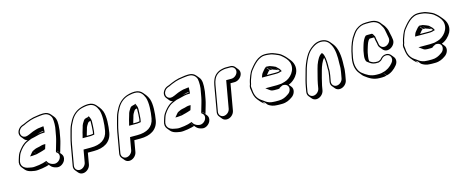

<svg xmlns="http://www.w3.org/2000/svg" viewBox="-44 -1365 5659 2346"><g transform="rotate(-15 2785.5 -192.5)"><path d="M292 -135 272 -159C272 -160 272 -160 273 -160L294 -135ZM239 -316 223 -309C194 -296 167 -273 145 -248C130 -230 116 -215 104 -195C89 -172 81 -141 71 -110C56 -68 63 -36 82 -13L111 22C129 44 158 57 191 63C213 68 240 73 268 70C306 67 342 61 375 53L410 43L381 8C382 8 384 8 385 7C388 12 391 18 395 23L424 58C440 78 463 90 492 96C539 110 588 74 604 36C619 3 611 -25 596 -43L567 -78C563 -83 557 -88 552 -92L553 -97L582 -62C585 -69 587 -76 589 -84L595 -105C606 -146 622 -191 630 -237L643 -310C646 -322 647 -334 648 -347C655 -415 656 -472 626 -508L597 -543C578 -566 550 -582 513 -582H494C473 -582 447 -578 429 -575C356 -568 298 -543 243 -518C214 -509 193 -500 174 -475C146 -438 150 -400 170 -375L199 -339C209 -327 223 -319 239 -316ZM374 -356C394 -363 422 -374 447 -374H451V-367H445C421 -367 397 -362 374 -356ZM455 -429C440 -428 433 -426 419 -424C393 -423 372 -414 356 -410C315 -399 285 -378 245 -367C184 -351 146 -414 186 -467C202 -488 218 -495 247 -504C265 -512 279 -521 293 -525C311 -531 325 -538 339 -542C365 -550 399 -557 428 -560C447 -561 472 -567 491 -567H510C560 -567 593 -533 603 -497C611 -459 610 -388 599 -345L586 -272C578 -228 562 -182 551 -141L545 -120C543 -112 541 -105 538 -98L536 -84C559 -69 579 -44 561 -3C548 28 507 57 469 46L459 44C432 37 410 20 399 -1L393 -12L383 -8L344 4C313 12 278 17 240 20C215 23 190 18 168 13C104 4 61 -38 86 -108C96 -140 104 -169 117 -189C143 -230 183 -275 228 -296L248 -305C275 -318 297 -325 329 -330C367 -339 405 -352 442 -352H463L466 -370C467 -387 469 -401 469 -417V-430ZM260 -167C250 -158 242 -146 236 -139L216 -116H247C257 -117 270 -118 278 -119C298 -119 317 -125 330 -129L347 -133C369 -139 394 -146 417 -155C421 -168 426 -184 430 -197L435 -214H418C393 -214 373 -206 358 -202C334 -197 308 -193 290 -183L271 -174Z M787 250C832 250 877 211 885 166L910 22H987C1114 22 1206 -30 1226 -145C1241 -231 1249 -346 1225 -413C1216 -434 1206 -455 1192 -472L1163 -507C1142 -532 1113 -550 1066 -550C1044 -550 1023 -547 1004 -543L981 -537C914 -519 861 -474 827 -415C809 -382 791 -350 779 -307C764 -249 746 -192 734 -126L689 131C685 154 690 175 703 190L733 226C746 241 764 250 787 250ZM951 -180 955 -197C960 -216 967 -238 973 -257C978 -285 994 -308 1007 -328C1011 -331 1019 -341 1025 -341C1030 -342 1036 -344 1041 -345V-331C1041 -293 1039 -251 1035 -209L1030 -184C1021 -183 1010 -181 1000 -180ZM1034 -372 1025 -382C1026 -382 1028 -382 1029 -383C1031 -379 1032 -376 1034 -372ZM1024 -397C1011 -396 1002 -392 997 -391C977 -388 970 -374 967 -372C953 -352 935 -325 929 -293C923 -275 916 -253 911 -233L904 -203C902 -195 900 -189 898 -181L894 -165H998C1008 -166 1020 -167 1030 -169L1043 -171L1050 -210C1053 -252 1057 -295 1057 -334C1057 -358 1050 -376 1042 -392L1035 -406ZM760 200C723 200 697 168 704 131L749 -126C760 -190 779 -247 794 -306C805 -346 822 -377 840 -410C871 -465 920 -507 982 -523L1005 -528C1024 -532 1043 -535 1063 -535C1135 -535 1161 -491 1182 -441C1204 -377 1197 -264 1182 -180C1163 -75 1083 -28 961 -28H869L841 131C834 168 797 200 760 200Z M1375 250C1420 250 1465 211 1473 166L1498 22H1575C1702 22 1794 -30 1814 -145C1829 -231 1837 -346 1813 -413C1804 -434 1794 -455 1780 -472L1751 -507C1730 -532 1701 -550 1654 -550C1632 -550 1611 -547 1592 -543L1569 -537C1502 -519 1449 -474 1415 -415C1397 -382 1379 -350 1367 -307C1352 -249 1334 -192 1322 -126L1277 131C1273 154 1278 175 1291 190L1321 226C1334 241 1352 250 1375 250ZM1539 -180 1543 -197C1548 -216 1555 -238 1561 -257C1566 -285 1582 -308 1595 -328C1599 -331 1607 -341 1613 -341C1618 -342 1624 -344 1629 -345V-331C1629 -293 1627 -251 1623 -209L1618 -184C1609 -183 1598 -181 1588 -180ZM1622 -372 1613 -382C1614 -382 1616 -382 1617 -383C1619 -379 1620 -376 1622 -372ZM1612 -397C1599 -396 1590 -392 1585 -391C1565 -388 1558 -374 1555 -372C1541 -352 1523 -325 1517 -293C1511 -275 1504 -253 1499 -233L1492 -203C1490 -195 1488 -189 1486 -181L1482 -165H1586C1596 -166 1608 -167 1618 -169L1631 -171L1638 -210C1641 -252 1645 -295 1645 -334C1645 -358 1638 -376 1630 -392L1623 -406ZM1348 200C1311 200 1285 168 1292 131L1337 -126C1348 -190 1367 -247 1382 -306C1393 -346 1410 -377 1428 -410C1459 -465 1508 -507 1570 -523L1593 -528C1612 -532 1631 -535 1651 -535C1723 -535 1749 -491 1770 -441C1792 -377 1785 -264 1770 -180C1751 -75 1671 -28 1549 -28H1457L1429 131C1422 168 1385 200 1348 200Z M2130 -135 2110 -159C2110 -160 2110 -160 2111 -160L2132 -135ZM2077 -316 2061 -309C2032 -296 2005 -273 1983 -248C1968 -230 1954 -215 1942 -195C1927 -172 1919 -141 1909 -110C1894 -68 1901 -36 1920 -13L1949 22C1967 44 1996 57 2029 63C2051 68 2078 73 2106 70C2144 67 2180 61 2213 53L2248 43L2219 8C2220 8 2222 8 2223 7C2226 12 2229 18 2233 23L2262 58C2278 78 2301 90 2330 96C2377 110 2426 74 2442 36C2457 3 2449 -25 2434 -43L2405 -78C2401 -83 2395 -88 2390 -92L2391 -97L2420 -62C2423 -69 2425 -76 2427 -84L2433 -105C2444 -146 2460 -191 2468 -237L2481 -310C2484 -322 2485 -334 2486 -347C2493 -415 2494 -472 2464 -508L2435 -543C2416 -566 2388 -582 2351 -582H2332C2311 -582 2285 -578 2267 -575C2194 -568 2136 -543 2081 -518C2052 -509 2031 -500 2012 -475C1984 -438 1988 -400 2008 -375L2037 -339C2047 -327 2061 -319 2077 -316ZM2212 -356C2232 -363 2260 -374 2285 -374H2289V-367H2283C2259 -367 2235 -362 2212 -356ZM2293 -429C2278 -428 2271 -426 2257 -424C2231 -423 2210 -414 2194 -410C2153 -399 2123 -378 2083 -367C2022 -351 1984 -414 2024 -467C2040 -488 2056 -495 2085 -504C2103 -512 2117 -521 2131 -525C2149 -531 2163 -538 2177 -542C2203 -550 2237 -557 2266 -560C2285 -561 2310 -567 2329 -567H2348C2398 -567 2431 -533 2441 -497C2449 -459 2448 -388 2437 -345L2424 -272C2416 -228 2400 -182 2389 -141L2383 -120C2381 -112 2379 -105 2376 -98L2374 -84C2397 -69 2417 -44 2399 -3C2386 28 2345 57 2307 46L2297 44C2270 37 2248 20 2237 -1L2231 -12L2221 -8L2182 4C2151 12 2116 17 2078 20C2053 23 2028 18 2006 13C1942 4 1899 -38 1924 -108C1934 -140 1942 -169 1955 -189C1981 -230 2021 -275 2066 -296L2086 -305C2113 -318 2135 -325 2167 -330C2205 -339 2243 -352 2280 -352H2301L2304 -370C2305 -387 2307 -401 2307 -417V-430ZM2098 -167C2088 -158 2080 -146 2074 -139L2054 -116H2085C2095 -117 2108 -118 2116 -119C2136 -119 2155 -125 2168 -129L2185 -133C2207 -139 2232 -146 2255 -155C2259 -168 2264 -184 2268 -197L2273 -214H2256C2231 -214 2211 -206 2196 -202C2172 -197 2146 -193 2128 -183L2109 -174Z M2755 -15 2813 -346H2865C2910 -346 2956 -384 2964 -429C2968 -451 2962 -472 2949 -487L2920 -523C2907 -538 2888 -548 2866 -548H2804C2793 -548 2781 -546 2766 -543C2705 -532 2656 -496 2634 -438L2625 -413C2622 -403 2619 -391 2616 -376L2559 -50C2555 -27 2560 -6 2573 9L2602 45C2614 60 2634 69 2657 69C2703 69 2747 31 2755 -15ZM2711 -50C2704 -12 2667 19 2630 19C2593 19 2567 -12 2574 -50L2631 -376C2633 -390 2637 -403 2639 -411L2648 -435C2668 -487 2710 -518 2766 -528C2780 -531 2792 -533 2801 -533H2863C2899 -533 2926 -500 2920 -464C2914 -428 2876 -396 2839 -396H2772Z M3323 -410C3324 -410 3325 -410 3326 -409L3355 -374C3378 -368 3400 -357 3420 -348L3391 -383C3405 -366 3424 -356 3434 -336C3424 -333 3414 -329 3403 -329C3396 -328 3389 -328 3381 -328H3269L3289 -352C3295 -360 3306 -373 3315 -378L3286 -413H3292L3321 -378C3331 -378 3342 -376 3352 -375ZM3495 -145C3546 -162 3592 -206 3617 -253C3654 -329 3624 -395 3592 -433L3563 -468C3550 -484 3534 -499 3518 -512C3495 -533 3470 -544 3439 -556C3416 -565 3396 -574 3366 -576L3352 -578C3343 -579 3333 -580 3324 -580H3304C3287 -580 3269 -576 3251 -569C3205 -551 3170 -517 3138 -480L3115 -452C3095 -428 3082 -405 3070 -374C3057 -341 3046 -311 3039 -271C3030 -253 3025 -230 3032 -206C3038 -148 3048 -107 3076 -73L3106 -37C3120 -20 3136 -7 3157 6L3128 -29L3144 -18C3148 -15 3153 -12 3157 -9L3186 26C3211 44 3248 60 3294 60C3303 61 3310 61 3315 61H3357C3411 61 3452 40 3486 16C3530 -11 3552 -74 3522 -111ZM3329 -425C3315 -426 3308 -428 3294 -428H3284C3269 -419 3257 -405 3249 -395L3229 -371C3220 -360 3216 -352 3212 -341L3202 -313H3378C3386 -313 3395 -313 3401 -314C3416 -314 3427 -319 3436 -322L3456 -327L3448 -344C3436 -368 3415 -379 3401 -396C3381 -405 3359 -416 3335 -423C3330 -426 3329 -425 3329 -425ZM3403 -179C3388 -177 3371 -176 3354 -176H3208L3245 -149C3256 -141 3270 -127 3296 -127C3304 -126 3308 -126 3312 -126H3353C3357 -126 3360 -126 3364 -127L3377 -130L3378 -135C3385 -139 3389 -141 3395 -145L3491 -190ZM3268 10H3267C3224 10 3190 -4 3167 -21C3162 -25 3159 -28 3154 -31L3138 -42C3088 -73 3061 -110 3051 -174C3050 -187 3049 -197 3048 -210C3047 -222 3043 -232 3045 -245C3046 -253 3049 -261 3053 -269C3060 -309 3071 -338 3084 -371C3095 -401 3107 -422 3126 -444L3149 -472C3182 -509 3214 -539 3255 -555C3271 -562 3287 -565 3302 -565H3322C3331 -565 3339 -564 3347 -563L3361 -561C3389 -559 3407 -551 3431 -542C3462 -530 3486 -520 3507 -500C3540 -472 3568 -443 3583 -403C3616 -300 3527 -211 3458 -192C3451 -190 3444 -188 3436 -186L3331 -159L3434 -157C3479 -156 3505 -119 3488 -75C3481 -55 3468 -42 3450 -31C3418 -8 3380 11 3330 11H3288C3283 11 3276 11 3268 10Z M3778 114C3823 114 3868 75 3876 30L3886 -28C3891 -54 3900 -92 3907 -117C3922 -169 3938 -243 3959 -287C3971 -311 3982 -335 3999 -351C4008 -311 4008 -259 4006 -211C4006 -195 4009 -183 4006 -169C4005 -158 4002 -135 4000 -123L3987 -51C3983 -28 3988 -6 4001 9L4030 44C4042 59 4061 68 4084 68C4129 68 4175 30 4183 -16L4196 -88C4198 -97 4199 -106 4200 -117C4206 -151 4204 -170 4205 -200C4211 -314 4200 -417 4148 -481L4119 -516C4096 -544 4063 -564 4008 -564C3967 -562 3934 -549 3906 -529C3864 -502 3830 -466 3804 -418C3774 -364 3750 -305 3732 -232C3716 -175 3700 -122 3690 -63L3680 -5C3676 18 3681 39 3694 54L3724 90C3737 105 3755 114 3778 114ZM4152 -123 4139 -51C4132 -14 4095 18 4058 18C4021 18 3995 -13 4002 -51L4015 -123C4017 -135 4020 -159 4021 -170C4024 -188 4021 -199 4021 -213C4024 -268 4022 -329 4010 -372C4006 -387 4002 -397 3994 -406L3987 -414L3976 -407C3944 -388 3930 -353 3916 -327C3892 -281 3878 -205 3863 -153C3856 -127 3847 -90 3842 -63L3832 -5C3825 32 3788 64 3751 64C3714 64 3688 32 3695 -5L3705 -63C3715 -121 3731 -173 3747 -231C3765 -303 3788 -360 3817 -413C3842 -459 3873 -492 3913 -517C3940 -534 3967 -547 4006 -549C4077 -549 4106 -515 4129 -471C4159 -413 4165 -325 4160 -233C4159 -202 4162 -184 4156 -152C4154 -142 4153 -131 4152 -123Z M4651 21C4652 21 4652 21 4653 20L4683 55C4737 45 4786 6 4817 -33C4848 -70 4846 -112 4825 -138L4796 -173C4781 -191 4755 -202 4725 -196C4697 -191 4677 -176 4659 -153C4649 -145 4639 -142 4626 -137H4593C4592 -137 4590 -137 4588 -138C4580 -138 4574 -139 4568 -141L4557 -145C4544 -150 4532 -158 4521 -166C4517 -182 4517 -203 4521 -224L4529 -272C4535 -295 4541 -321 4549 -343C4559 -374 4571 -413 4594 -432C4599 -433 4604 -433 4608 -433H4653C4656 -405 4662 -378 4668 -353L4671 -332C4673 -321 4677 -309 4685 -300L4714 -265C4768 -200 4880 -271 4868 -350L4865 -370C4863 -395 4853 -421 4850 -447C4846 -481 4828 -512 4813 -536L4784 -571C4760 -608 4718 -635 4653 -635H4608C4546 -635 4512 -617 4474 -590C4443 -566 4420 -529 4398 -494C4366 -436 4343 -361 4329 -283L4324 -258C4309 -172 4326 -107 4362 -63L4391 -27C4398 -18 4406 -11 4415 -5C4460 29 4510 65 4593 65H4623C4644 65 4663 62 4680 56ZM4500 -182C4499 -183 4498 -183 4498 -184ZM4642 -454 4631 -468C4633 -467 4635 -465 4637 -464C4639 -461 4641 -457 4642 -454ZM4411 -488C4434 -524 4456 -559 4482 -579C4520 -606 4546 -620 4605 -620H4650C4710 -620 4749 -595 4770 -562C4785 -538 4803 -508 4806 -478C4810 -449 4818 -424 4820 -401L4824 -380C4830 -339 4796 -303 4765 -293C4722 -279 4691 -309 4686 -337L4683 -358C4677 -385 4671 -412 4668 -441C4660 -451 4658 -461 4648 -476C4644 -478 4641 -480 4638 -483H4581C4575 -483 4567 -482 4561 -481C4530 -455 4516 -413 4505 -380C4497 -356 4491 -331 4485 -308L4477 -259C4471 -226 4472 -183 4491 -168C4510 -156 4524 -140 4549 -131L4561 -127C4569 -125 4583 -122 4591 -122H4627C4641 -127 4654 -131 4669 -144C4686 -165 4701 -178 4725 -182C4788 -193 4820 -127 4777 -76C4746 -37 4700 -4 4649 6L4647 7C4631 12 4614 15 4596 15H4566C4488 15 4441 -19 4396 -53C4369 -72 4352 -104 4342 -139C4333 -170 4331 -213 4339 -258L4344 -283C4357 -359 4380 -433 4411 -488Z M5260 -410C5261 -410 5262 -410 5263 -409L5292 -374C5315 -368 5337 -357 5357 -348L5328 -383C5342 -366 5361 -356 5371 -336C5361 -333 5351 -329 5340 -329C5333 -328 5326 -328 5318 -328H5206L5226 -352C5232 -360 5243 -373 5252 -378L5223 -413H5229L5258 -378C5268 -378 5279 -376 5289 -375ZM5432 -145C5483 -162 5529 -206 5554 -253C5591 -329 5561 -395 5529 -433L5500 -468C5487 -484 5471 -499 5455 -512C5432 -533 5407 -544 5376 -556C5353 -565 5333 -574 5303 -576L5289 -578C5280 -579 5270 -580 5261 -580H5241C5224 -580 5206 -576 5188 -569C5142 -551 5107 -517 5075 -480L5052 -452C5032 -428 5019 -405 5007 -374C4994 -341 4983 -311 4976 -271C4967 -253 4962 -230 4969 -206C4975 -148 4985 -107 5013 -73L5043 -37C5057 -20 5073 -7 5094 6L5065 -29L5081 -18C5085 -15 5090 -12 5094 -9L5123 26C5148 44 5185 60 5231 60C5240 61 5247 61 5252 61H5294C5348 61 5389 40 5423 16C5467 -11 5489 -74 5459 -111ZM5266 -425C5252 -426 5245 -428 5231 -428H5221C5206 -419 5194 -405 5186 -395L5166 -371C5157 -360 5153 -352 5149 -341L5139 -313H5315C5323 -313 5332 -313 5338 -314C5353 -314 5364 -319 5373 -322L5393 -327L5385 -344C5373 -368 5352 -379 5338 -396C5318 -405 5296 -416 5272 -423C5267 -426 5266 -425 5266 -425ZM5340 -179C5325 -177 5308 -176 5291 -176H5145L5182 -149C5193 -141 5207 -127 5233 -127C5241 -126 5245 -126 5249 -126H5290C5294 -126 5297 -126 5301 -127L5314 -130L5315 -135C5322 -139 5326 -141 5332 -145L5428 -190ZM5205 10H5204C5161 10 5127 -4 5104 -21C5099 -25 5096 -28 5091 -31L5075 -42C5025 -73 4998 -110 4988 -174C4987 -187 4986 -197 4985 -210C4984 -222 4980 -232 4982 -245C4983 -253 4986 -261 4990 -269C4997 -309 5008 -338 5021 -371C5032 -401 5044 -422 5063 -444L5086 -472C5119 -509 5151 -539 5192 -555C5208 -562 5224 -565 5239 -565H5259C5268 -565 5276 -564 5284 -563L5298 -561C5326 -559 5344 -551 5368 -542C5399 -530 5423 -520 5444 -500C5477 -472 5505 -443 5520 -403C5553 -300 5464 -211 5395 -192C5388 -190 5381 -188 5373 -186L5268 -159L5371 -157C5416 -156 5442 -119 5425 -75C5418 -55 5405 -42 5387 -31C5355 -8 5317 11 5267 11H5225C5220 11 5213 11 5205 10Z"/></g></svg>

Font: Blanket
Style: PosterObl
Weight: 900
Foundry: Cannot Into Space Fonts
Version: Version 0.9